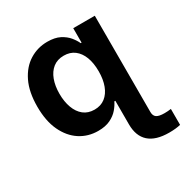

<svg xmlns="http://www.w3.org/2000/svg" viewBox="-174 -696 1015 1050"><g transform="rotate(-30 334.0 -171.0)"><path d="M596.2 211.4Q511.7 211.4 469.5 173.6Q427.2 135.7 427.2 62V-101.1H562.5V62Q562.5 85.9 577.1 96.2Q591.8 106.4 627 106.4Q636.7 106.4 647 105.7Q657.2 105 668 103.5V204.1Q654.3 207.5 635.7 209.5Q617.2 211.4 596.2 211.4ZM265.1 9.3Q201.7 9.3 151.1 -23.4Q100.6 -56.2 71 -118.9Q41.5 -181.6 41.5 -272Q41.5 -364.3 71.8 -426.8Q102.1 -489.3 153.1 -521Q204.1 -552.7 265.6 -552.7Q313 -552.7 343.8 -536.9Q374.5 -521 393.1 -498.3Q411.6 -475.6 420.9 -454.6H426.3V-545.9H562.5V0H427.2V-86.9H420.9Q411.1 -65.9 392.1 -43.5Q373 -21 342 -5.9Q311 9.3 265.1 9.3ZM305.7 -101.6Q345.2 -101.6 372.8 -123Q400.4 -144.5 414.8 -182.9Q429.2 -221.2 429.2 -272.5Q429.2 -324.2 414.8 -362.1Q400.4 -399.9 373 -420.9Q345.7 -441.9 305.7 -441.9Q265.1 -441.9 237.5 -420.2Q210 -398.4 195.8 -360.4Q181.6 -322.3 181.6 -272.5Q181.6 -223.1 195.8 -184.3Q210 -145.5 237.5 -123.5Q265.1 -101.6 305.7 -101.6Z"/></g></svg>

Font: Inter
Style: 650
Weight: 650
Designer: Rasmus Andersson
Foundry: rsms
Version: Version 4.001;git-66647c0bb